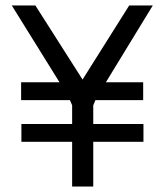

<svg xmlns="http://www.w3.org/2000/svg" viewBox="-20 -680 600 700"><path d="M57 -315V-380H197L23 -660H109L281 -390L451 -660H537L366 -380H502V-315H328L320 -296V-228H503V-163H320V0H243V-163H58V-228H243V-296L235 -315Z"/></svg>

Font: Titillium Web
Style: Regular
Weight: 400
Version: Version 1.002;PS 57.000;hotconv 1.0.70;makeotf.lib2.5.55311